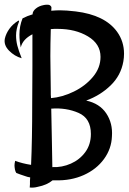

<svg xmlns="http://www.w3.org/2000/svg" viewBox="-30 -707 561 837"><path d="M100.6 95.7V82L101.6 66.4Q88.9 64.5 79.1 60.5Q54.7 52.7 41 46.9Q37.1 41 35.2 32.2Q33.2 20.5 33.2 14.6Q33.2 5.9 36.1 -5.9Q67.4 5.9 105.5 11.7Q110.4 -98.6 110.4 -250L111.3 -417V-557.6Q68.4 -535.2 60.5 -500Q54.7 -528.3 54.7 -556.6Q54.7 -593.8 68.4 -627Q88.9 -637.7 112.3 -644.5V-647.5Q113.3 -659.2 126.5 -669.9Q139.6 -680.7 159.2 -684.6Q166 -686.5 175.8 -686.5Q183.6 -686.5 186.5 -684.6Q194.3 -679.7 194.3 -673.8L193.4 -660.2Q216.8 -662.1 230.5 -662.1Q258.8 -662.1 299.8 -657.2Q427.7 -641.6 480.5 -568.4Q510.7 -526.4 510.7 -472.7Q510.7 -456.1 507.8 -439.5Q497.1 -377.9 452.1 -334.5Q407.2 -291 345.7 -268.6Q404.3 -255.9 433.1 -212.9Q461.9 -169.9 458 -113.3Q456.1 -58.6 423.3 -13.7Q390.6 31.2 335 56.2Q279.3 81.1 210.9 79.1H199.2Q174.8 99.6 134.8 107.4Q117.2 112.3 99.6 110.4ZM-8.8 -539.1Q-3.9 -560.5 10.7 -581.1Q25.4 -601.6 48.8 -616.2Q50.8 -618.2 52.2 -616.7Q53.7 -615.2 52.7 -612.3Q40 -580.1 40 -552.7Q40 -530.3 45.4 -508.8Q50.8 -487.3 64.5 -453.1Q33.2 -461.9 9.3 -486.3Q-14.6 -510.7 -8.8 -539.1ZM366.2 -123Q366.2 -191.4 312.5 -214.8Q258.8 -238.3 193.4 -233.4L196.3 -86.9L198.2 21.5Q240.2 23.4 278.8 6.3Q317.4 -10.7 341.8 -43.9Q366.2 -77.1 366.2 -123ZM408.2 -459Q408.2 -515.6 353.5 -548.3Q298.8 -581.1 221.7 -581.1H207L191.4 -580.1Q189.5 -513.7 189.5 -461.9L191.4 -309.6V-294.9L192.4 -279.3Q241.2 -283.2 291.5 -307.6Q341.8 -332 375 -371.6Q408.2 -411.1 408.2 -459Z"/></svg>

Font: BKP Parklife Display
Style: Regular
Weight: 400
Designer: Font Diner, Inc.; LA MECHKY PLUS GmbH
Foundry: Font Diner, Inc.; LA MECHKY PLUS GmbH
Version: Version 1.007